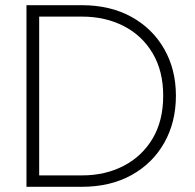

<svg xmlns="http://www.w3.org/2000/svg" viewBox="-20 -720 752 740"><path d="M82 0V-700H295Q405 -700 486.5 -655Q568 -610 613 -531Q658 -452 658 -351Q658 -249 613 -169.5Q568 -90 486.5 -45Q405 0 295 0ZM131 -44H296Q386 -44 457 -81Q528 -118 568.5 -186.5Q609 -255 609 -351Q609 -446 568.5 -514.5Q528 -583 457 -619.5Q386 -656 296 -656H131Z"/></svg>

Font: MuseoModerno ExtraLight
Style: Regular
Weight: 200
Designer: Pablo Cosgaya, Héctor Gatti, Marcela Romero, and the Authors of The MuseoModerno Project.
Foundry: Omnibus-Type Team
Version: Version 1.001